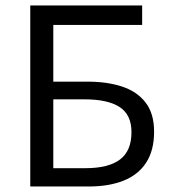

<svg xmlns="http://www.w3.org/2000/svg" viewBox="-20 -676 620 696"><path d="M89.7 0V-656.3H495.3V-585.6H173.2V-380H298.5Q368.4 -380 422.6 -362.2Q476.8 -344.4 507.7 -304.4Q538.6 -264.4 538.6 -198.6Q538.6 -130.5 509.8 -86.4Q481 -42.3 427.8 -21.1Q374.6 0 302.5 0ZM173.2 -66.3H289Q373.2 -66.3 414.9 -97.7Q456.6 -129.2 456.6 -196.6Q456.6 -260.3 413.5 -288.1Q370.5 -315.9 286.5 -315.9H173.2Z"/></svg>

Font: Source Sans 3 VF
Style: Regular
Weight: 200
Designer: Paul D. Hunt
Foundry: Adobe
Version: Version 3.046;hotconv 1.0.118;makeotfexe 2.5.65603